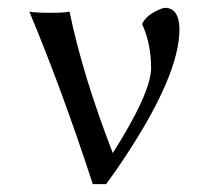

<svg xmlns="http://www.w3.org/2000/svg" viewBox="-20 -462 519 492"><path d="M269 -69.8Q365.7 -222.2 367.2 -286.1Q367.2 -347.7 346.2 -395.5Q344.2 -399.4 344.2 -400.9Q355.5 -424.3 390.6 -438.5Q399.9 -442.4 405.8 -441.9Q439 -439 439.9 -387.2Q439.9 -269 296.4 -53.7Q275.4 -22 252 9.8H217.8Q137.7 -235.4 55.2 -432.1Q72.3 -429.2 107.9 -429.2Q145 -429.2 158.2 -432.1Q191.4 -270.5 269 -69.8Z"/></svg>

Font: Linux Biolinum O
Style: Regular
Weight: 400
Designer: Philipp H. Poll
Foundry: Philipp H. Poll
Version: Version 1.0.4